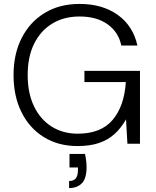

<svg xmlns="http://www.w3.org/2000/svg" viewBox="-20 -732 794 978"><path d="M375 12Q277 12 203.5 -33.5Q130 -79 89.5 -160.5Q49 -242 49 -350Q49 -457 90.5 -538.5Q132 -620 207.5 -666Q283 -712 385 -712Q502 -712 580 -656Q658 -600 680 -500H598Q584 -568 528.5 -608Q473 -648 385 -648Q306 -648 246.5 -612Q187 -576 154 -509.5Q121 -443 121 -350Q121 -257 153.5 -190Q186 -123 243.5 -87Q301 -51 376 -51Q494 -51 553.5 -121Q613 -191 621 -314H410V-371H693V0H629L622 -124Q597 -80 563.5 -49.5Q530 -19 484 -3.5Q438 12 375 12ZM332 226V190Q356 190 366.5 176Q377 162 377 135V121H334V52H413Q417 70 419 87.5Q421 105 421 119Q421 177 397 201.5Q373 226 332 226Z"/></svg>

Font: DM Sans 16pt Light
Style: Regular
Weight: 300
Version: Version 4.004;gftools[0.9.30]